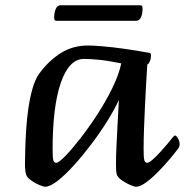

<svg xmlns="http://www.w3.org/2000/svg" viewBox="-20 -697 703 730"><path d="M152 13Q145 13 128.5 6Q112 -1 97 -12Q82 -23 79 -34Q75 -46 75 -77Q75 -96 76 -130Q77 -164 79.5 -204.5Q82 -245 88 -286Q94 -327 104 -361.5Q114 -396 129 -417Q166 -467 211.5 -495.5Q257 -524 315 -524Q333 -524 369.5 -521Q406 -518 452.5 -511.5Q499 -505 548 -496Q554 -495 554 -488Q554 -472 549 -462Q544 -452 540 -452Q540 -449 538.5 -426.5Q537 -404 535 -368Q533 -332 531 -290Q529 -248 527.5 -206Q526 -164 526 -129Q526 -96 529 -87Q532 -78 540 -78Q546 -78 559.5 -89.5Q573 -101 588.5 -118Q604 -135 617 -150.5Q630 -166 637 -175Q643 -182 645 -182Q650 -182 656.5 -171Q663 -160 663 -149Q663 -139 658 -133Q647 -118 626.5 -93.5Q606 -69 582 -44.5Q558 -20 535.5 -3.5Q513 13 497 13Q491 13 474.5 6Q458 -1 442.5 -12Q427 -23 424 -34Q422 -41 421.5 -51.5Q421 -62 421 -77Q421 -102 423 -145Q425 -188 427.5 -234Q430 -280 432 -317Q415 -280 387.5 -236Q360 -192 327 -148.5Q294 -105 260.5 -68Q227 -31 198.5 -9Q170 13 152 13ZM194 -78Q203 -78 227.5 -103Q252 -128 284.5 -169.5Q317 -211 349.5 -261Q382 -311 407 -362Q432 -413 441 -456Q393 -466 358 -469.5Q323 -473 299 -473Q243 -473 211.5 -383Q180 -293 180 -128Q180 -95 183 -86.5Q186 -78 194 -78ZM195 -618Q191 -618 188.5 -620Q186 -622 186 -631Q186 -649 192 -663Q198 -677 210 -677H512Q517 -677 519.5 -675Q522 -673 522 -663Q522 -645 516 -631.5Q510 -618 498 -618Z"/></svg>

Font: BriemHand
Style: Regular
Weight: 400
Designer: Gunnlaugur SE Briem, Eben Sorkin
Foundry: Sorkin Type
Version: Version 1.001; ttfautohint (v1.8.4.7-5d5b)